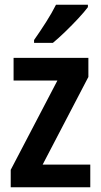

<svg xmlns="http://www.w3.org/2000/svg" viewBox="-20 -786 422 806"><path d="M359 0H25V-73L221 -448H37V-543H351V-463L159 -95H359ZM349 -756Q335 -737 309 -709Q283 -681 254 -653Q225 -625 202 -606H123V-618Q149 -655 173.5 -693.5Q198 -732 215 -766H349Z"/></svg>

Font: Noto Sans Georgian Condensed SemiBold
Style: Regular
Weight: 600
Width: 3
Designer: Monotype Design Team, Akaki Razmadze
Foundry: Google LLC
Version: Version 2.005; ttfautohint (v1.8.4.7-5d5b)